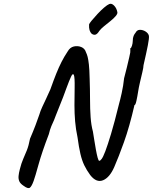

<svg xmlns="http://www.w3.org/2000/svg" viewBox="-20 -889 794 998"><path d="M103 77Q86 66 80.5 53.5Q75 41 76.5 25.5Q78 10 83 -9Q91 -41 100.5 -62.5Q110 -84 119.5 -107.5Q129 -131 136 -168Q152 -205 164.5 -238Q177 -271 184 -292Q191 -313 191 -313Q192 -317 200 -334Q208 -351 219.5 -375.5Q231 -400 242 -425Q259 -473 272.5 -506.5Q286 -540 300 -567.5Q314 -595 332 -622Q344 -643 364 -647.5Q384 -652 402.5 -644.5Q421 -637 427 -617Q432 -607 435.5 -593.5Q439 -580 442 -554Q445 -528 446 -480Q448 -423 448 -373Q448 -323 451 -280.5Q454 -238 463 -205Q466 -187 470 -161.5Q474 -136 478.5 -111Q483 -86 487.5 -69.5Q492 -53 496 -53Q501 -53 508.5 -63Q516 -73 527.5 -103Q539 -133 557 -192.5Q575 -252 599 -350Q604 -367 612.5 -405Q621 -443 625 -482Q632 -507 639 -537Q646 -567 651.5 -590Q657 -613 657 -616Q657 -623 657.5 -628Q658 -633 657 -638Q662 -638 666 -651.5Q670 -665 670 -675Q670 -692 674.5 -702.5Q679 -713 684 -718Q692 -734 707.5 -734Q723 -734 737 -725Q751 -716 754 -703Q756 -692 748.5 -653.5Q741 -615 726 -550Q726 -539 720 -514Q714 -489 707.5 -461Q701 -433 698 -413Q694 -387 689 -364.5Q684 -342 679 -343Q653 -230 624.5 -150.5Q596 -71 574 -21Q550 34 515.5 48Q481 62 449 21Q430 -5 418 -30Q406 -55 398 -89Q390 -123 383 -175Q374 -217 370.5 -258Q367 -299 367 -342Q367 -385 368 -433Q369 -487 364 -499Q359 -511 349.5 -491Q340 -471 325 -430Q318 -410 308 -384Q298 -358 287.5 -332.5Q277 -307 270 -288.5Q263 -270 261 -265Q255 -253 247 -233.5Q239 -214 234 -192Q198 -98 180.5 -34.5Q163 29 155 51Q145 79 135.5 86.5Q126 94 103 77ZM456 -714Q449 -721 445.5 -732.5Q442 -744 443 -762Q444 -767 456.5 -782Q469 -797 486.5 -816Q504 -835 521 -849.5Q538 -864 548 -868Q560 -873 573 -860Q586 -847 590 -826Q592 -818 581.5 -805.5Q571 -793 554 -779.5Q537 -766 520.5 -752.5Q504 -739 496 -728Q486 -712 476.5 -709Q467 -706 456 -714Z"/></svg>

Font: Caveat SemiBold
Style: Regular
Weight: 600
Designer: Pablo Impallari
Foundry: Pablo Impallari
Version: Version 2.000